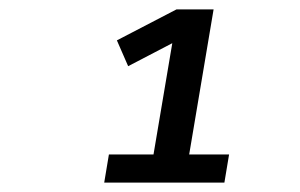

<svg xmlns="http://www.w3.org/2000/svg" viewBox="-20 -718 640 409"><path d="M202 -329 212 -389H307L347 -626L253 -577L229 -632L356 -698H435L383 -389H468L458 -329Z"/></svg>

Font: IBM Plex Mono Medium
Style: Italic
Weight: 500
Italic angle: -9°
Monospace: yes
Designer: Mike Abbink, Paul van der Laan, Pieter van Rosmalen
Foundry: Bold Monday
Version: Version 2.3